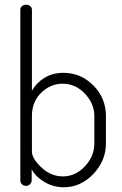

<svg xmlns="http://www.w3.org/2000/svg" viewBox="-20 -786 515 812"><path d="M66 -22V-745Q66 -754 73 -760Q80 -766 90 -766Q101 -766 108 -760Q115 -754 115 -745V-402Q133 -435 167.5 -456.5Q202 -478 248 -478Q322 -478 375 -424.5Q428 -371 428 -295V-179Q428 -106 374.5 -50Q321 6 250 6Q206 6 168.5 -16Q131 -38 114 -70V-22Q114 -14 107 -7Q100 0 90 0Q80 0 73 -6.5Q66 -13 66 -22ZM115 -145Q115 -116 155 -78Q195 -40 246 -40Q299 -40 339 -82.5Q379 -125 379 -179V-295Q379 -348 339 -390Q299 -432 245 -432Q194 -432 154.5 -394Q115 -356 115 -295Z"/></svg>

Font: Terminal Dosis
Style: Light
Weight: 300
Designer: EdgarTolentino, PabloImpallari, IginoMarini
Foundry: EdgarTolentino, PabloImpallari, IginoMarini
Version: Version 1.006